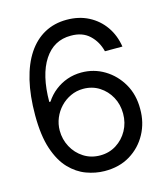

<svg xmlns="http://www.w3.org/2000/svg" viewBox="-111 -816 790 911"><g transform="rotate(-15 284.5 -360.0)"><path d="M290 9.8Q245.6 9.3 201.4 -7.1Q157.2 -23.4 120.6 -61.5Q84 -99.6 62 -165.5Q40 -231.4 40 -331.1Q40 -427.2 57.9 -501.5Q75.7 -575.7 109.6 -626.7Q143.6 -677.7 191.9 -704.1Q240.2 -730.5 300.8 -730.5Q361.3 -730.5 408.4 -706.1Q455.6 -681.6 485.6 -638.7Q515.6 -595.7 524.4 -539.1H438.5Q426.3 -588.4 391.8 -620.6Q357.4 -652.8 300.8 -652.3Q217.3 -652.8 169.4 -580.1Q121.6 -507.3 121.1 -375H127Q146.5 -404.8 173.6 -426Q200.7 -447.3 233.6 -459Q266.6 -470.7 303.7 -470.7Q365.2 -470.7 416.5 -439.7Q467.8 -408.7 498.8 -355Q529.8 -301.3 529.3 -231.4Q529.8 -165 500 -109.9Q470.2 -54.7 416.5 -22Q362.8 10.7 290 9.8ZM290 -67.4Q334 -67.4 369.1 -89.6Q404.3 -111.8 424.8 -148.9Q445.3 -186 445.3 -231.4Q445.3 -276.4 425.3 -313Q405.3 -349.6 370.8 -371.6Q336.4 -393.6 292 -393.6Q258.8 -393.6 230 -380.1Q201.2 -366.7 179.7 -344Q158.2 -321.3 146 -292Q133.8 -262.7 133.8 -230.5Q133.8 -187.5 153.8 -150.1Q173.8 -112.8 209.2 -90.1Q244.6 -67.4 290 -67.4Z"/></g></svg>

Font: Inter Display V
Style: Regular
Weight: 400
Designer: Rasmus Andersson
Foundry: rsms
Version: Version 3.015;git-src